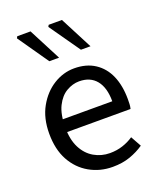

<svg xmlns="http://www.w3.org/2000/svg" viewBox="-139 -825 774 925"><g transform="rotate(-20 248.0 -362.5)"><path d="M279 12Q214 12 160.5 -18.5Q107 -49 76 -105.5Q45 -162 45 -243Q45 -322 77 -379Q109 -436 159 -467Q209 -498 265 -498Q327 -498 370.5 -469.5Q414 -441 436 -390Q458 -339 458 -270Q458 -257 457.5 -245Q457 -233 454 -221H104V-286H384Q384 -356 353.5 -393.5Q323 -431 266 -431Q233 -431 201 -412.5Q169 -394 148.5 -353Q128 -312 128 -244Q128 -182 149.5 -140Q171 -98 208 -76.5Q245 -55 289 -55Q324 -55 354.5 -65Q385 -75 410 -92L440 -38Q408 -16 368.5 -2Q329 12 279 12ZM165 -571 56 -728 61 -737H129L215 -571ZM327 -571 217 -728 222 -737H290L376 -571Z"/></g></svg>

Font: Source Sans 3 ExtraLight
Style: Regular
Weight: 400
Version: Version 3.052;hotconv 1.1.0;makeotfexe 2.6.0